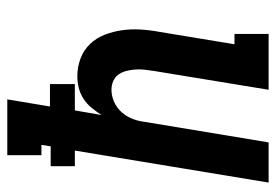

<svg xmlns="http://www.w3.org/2000/svg" viewBox="-138 -638 775 540"><g transform="rotate(-90 250.0 -367.5)"><path d="M7 0 97 -545H53V-613H109L113 -639H84V-735H241L221 -615H284V-545H210L197 -470Q206 -484 217 -497.5Q228 -511 242.5 -520.5Q257 -530 273.5 -534Q290 -538 306 -538Q332 -538 356 -529Q380 -520 397 -502Q414 -484 423 -460.5Q432 -437 435.5 -412Q439 -387 437.5 -360.5Q436 -334 431 -308L396 -96H425V0H268L321 -323Q323 -336 324.5 -349.5Q326 -363 325 -375.5Q324 -388 321 -400Q318 -412 311 -422Q304 -432 292.5 -437Q281 -442 268 -442Q251 -442 234 -434.5Q217 -427 205 -413.5Q193 -400 186.5 -383.5Q180 -367 178 -350L120 0Z"/></g></svg>

Font: Iosevka Slab
Style: Bold Italic
Weight: 700
Italic angle: -9°
Monospace: yes
Designer: Belleve Invis
Foundry: Belleve Invis
Version: Version 11.1.0; ttfautohint (v1.8.3)